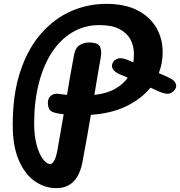

<svg xmlns="http://www.w3.org/2000/svg" viewBox="-20 -866 933 995"><path d="M272 109Q213 109 161.5 74Q110 39 78 -34Q46 -107 46 -219Q46 -378 85 -495.5Q124 -613 192 -691Q260 -769 347 -807.5Q434 -846 531 -846Q628 -846 692.5 -812.5Q757 -779 790 -722.5Q823 -666 823 -596Q823 -539 803 -487Q819 -480 832 -474.5Q845 -469 853 -465Q883 -451 889.5 -435.5Q896 -420 891 -410Q882 -391 861.5 -382.5Q841 -374 794 -396Q777 -404 760 -412Q713 -354 635.5 -316Q558 -278 451 -271Q442 -216 431 -156Q420 -96 408 -30Q383 109 272 109ZM157 -227Q157 -162 170 -114.5Q183 -67 202.5 -41.5Q222 -16 239 -16Q264 -16 277 -85Q285 -131 293.5 -179Q302 -227 310 -274Q291 -276 276 -279Q243 -285 235.5 -300.5Q228 -316 228 -332Q228 -358 245 -371Q262 -384 290 -379Q307 -376 327 -374Q336 -429 345.5 -481.5Q355 -534 364 -583Q371 -620 394 -633Q417 -646 442 -646Q483 -646 496 -627.5Q509 -609 502 -568Q494 -524 486 -476Q478 -428 469 -374Q536 -382 577.5 -406Q619 -430 642 -463Q630 -469 619 -473.5Q608 -478 598 -482Q576 -492 566 -506.5Q556 -521 563 -538Q571 -557 593 -563Q615 -569 659 -548Q663 -546 671 -543Q674 -564 674 -587Q674 -628 656 -661.5Q638 -695 599 -715.5Q560 -736 496 -736Q418 -736 355 -698.5Q292 -661 248 -593Q204 -525 180.5 -431.5Q157 -338 157 -227Z"/></svg>

Font: Pacifico
Style: Regular
Weight: 400
Designer: Vernon Adams
Foundry: Vernon Adams
Version: Version 3.010; ttfautohint (v1.8.4.7-5d5b)